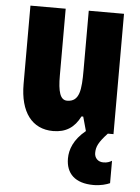

<svg xmlns="http://www.w3.org/2000/svg" viewBox="-55 -596 639 879"><g transform="rotate(5 264.5 -156.5)"><path d="M403 93C403 65 412 44 453 0H479V-553H317V-280C317 -191 312 -134 254 -134C222 -134 211 -172 211 -246V-553H49V-193C49 -64 105 10 202 10C261 10 300 -16 326 -68H334L352 -3C298 41 281 88 281 129C281 198 323 240 408 240C441 240 467 232 483 225V122C473 128 462 133 444 133C418 133 403 115 403 93Z"/></g></svg>

Font: Noto Sans Thai ExtCond Blk
Style: Regular
Weight: 900
Width: 2
Designer: Monotype Design Team
Foundry: Monotype Imaging Inc.
Version: Version 2.002